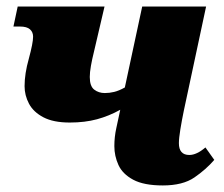

<svg xmlns="http://www.w3.org/2000/svg" viewBox="-20 -556 685 586"><path d="M193 -182Q143 -182 112.5 -198Q82 -214 68.5 -239.5Q55 -265 55 -293Q55 -331 68 -377Q81 -425 81 -444Q81 -458 71.5 -466.5Q62 -475 41 -475H21L34 -536H299L267 -399Q261 -375 257.5 -355Q254 -335 254 -321Q254 -293 267.5 -282.5Q281 -272 300 -272Q314 -272 328.5 -275.5Q343 -279 361 -289L414 -536H609L541 -218Q535 -189 530.5 -161.5Q526 -134 526 -119Q526 -83 558 -83Q580 -83 607 -106L634 -68Q609 -39 573.5 -14.5Q538 10 477 10Q419 10 386.5 -7.5Q354 -25 341.5 -52.5Q329 -80 329 -110Q329 -138 335 -165L347 -221Q313 -202 276 -192Q239 -182 193 -182Z"/></svg>

Font: Noto Serif Black
Style: Italic
Weight: 900
Italic angle: -12°
Designer: Monotype Design Team
Foundry: Monotype Imaging Inc.
Version: Version 2.013